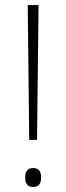

<svg xmlns="http://www.w3.org/2000/svg" viewBox="-20 -734 263 762"><path d="M127 -179 133 -714H90L96 -179ZM80 -30C80 -7 88 8 111 8C136 8 143 -7 143 -30C143 -51 137 -67 111 -67C88 -67 80 -51 80 -30Z"/></svg>

Font: Noto Sans Sinhala ExtraCondensed ExtraLight
Style: Regular
Weight: 200
Width: 2
Designer: Jelle Bosma - Monotype Design Team
Foundry: Monotype Imaging Inc.
Version: Version 2.006